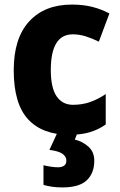

<svg xmlns="http://www.w3.org/2000/svg" viewBox="-20 -579 525 839"><path d="M284 10Q165 10 102.5 -58Q40 -126 40 -272Q40 -412 107.5 -485.5Q175 -559 294 -559Q345 -559 385 -548.5Q425 -538 458 -520L412 -397Q381 -412 353.5 -420.5Q326 -429 298 -429Q202 -429 202 -273Q202 -195 227.5 -158Q253 -121 299 -121Q339 -121 373.5 -133Q408 -145 442 -168V-35Q409 -12 371.5 -1Q334 10 284 10ZM392 123Q392 178 359 209Q326 240 253 240Q228 240 207.5 237Q187 234 170 229V143Q186 147 203 149.5Q220 152 234 152Q250 152 260 145Q270 138 270 123Q270 105 253 93Q236 81 196 76L231 0H319L307 31Q341 39 366.5 62Q392 85 392 123Z"/></svg>

Font: Noto Sans Gujarati SemiCondensed ExtraBold
Style: Regular
Weight: 800
Width: 4
Designer: Jelle Bosma - Monotype Design Team, Universal Thirst
Foundry: Monotype Imaging Inc.
Version: Version 2.106; ttfautohint (v1.8.4.7-5d5b)